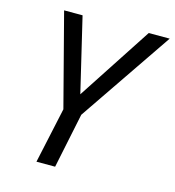

<svg xmlns="http://www.w3.org/2000/svg" viewBox="-107 -804 814 894"><g transform="rotate(15 300.5 -357.0)"><path d="M240 0H150L208 -268L92 -714H181L266 -356L500 -714H601L295 -265L240 0Z"/></g></svg>

Font: NameLogos Sans
Style: Italic
Weight: 500
Version: Version 0.1